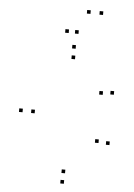

<svg xmlns="http://www.w3.org/2000/svg" viewBox="-63 -999 746 1066"><g transform="rotate(5 310.0 -466.0)"><path d="M335.5 -673V-693H315.5V-673ZM506 -489.5V-509.5H486V-489.5ZM567.5 -495.5V-515.5H547.5V-495.5ZM334 -731.5V-751.5H314V-731.5ZM71 -354.5V-374.5H51V-354.5ZM334 21V1H314V21ZM567.5 -215V-235H547.5V-215ZM506 -221V-241H486V-221ZM335.5 -37.5V-57.5H315.5V-37.5ZM138.5 -354.5V-374.5H118.5V-354.5ZM399 -931.5V-951.5H379V-931.5ZM469 -931.5V-951.5H449V-931.5ZM342.5 -815V-835H322.5V-815ZM288 -815V-835H268V-815Z"/></g></svg>

Font: Monaspace Neon Dots Var
Style: Regular
Weight: 400
Designer: Riley Cran and the Lettermatic Team
Version: Version 1.100 (Monaspace Neon Dots)